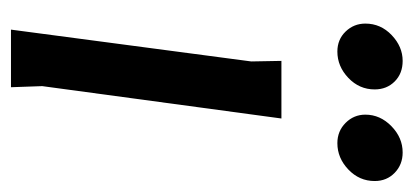

<svg xmlns="http://www.w3.org/2000/svg" viewBox="-222 -532 754 350"><g transform="rotate(90 155.0 -357.0)"><path d="M139 0H34L92 -438L91 -493H196L137 -57ZM143 -663Q143 -635 122 -615Q101 -595 74 -595Q52 -595 37.5 -610Q23 -625 23 -646Q23 -674 44 -694Q65 -714 91 -714Q114 -714 128.5 -699.5Q143 -685 143 -663ZM310 -663Q310 -635 289 -615Q268 -595 241 -595Q219 -595 204 -610Q189 -625 189 -646Q189 -673 210 -693.5Q231 -714 258 -714Q280 -714 295 -699.5Q310 -685 310 -663Z"/></g></svg>

Font: Rosario SemiBold
Style: Italic
Weight: 600
Italic angle: -8.05°
Designer: Hector Gatti
Foundry: Omnibus Type
Version: Version 1.101; ttfautohint (v1.8.1.43-b0c9)